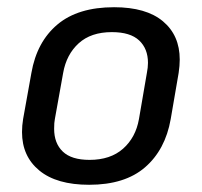

<svg xmlns="http://www.w3.org/2000/svg" viewBox="-20 -501 559 532"><path d="M41 -135Q41 -153 44 -171L67 -299Q82 -385 139 -433Q196 -481 296 -481Q385 -481 431.5 -442Q478 -403 478 -336Q478 -319 475 -299L453 -171Q438 -86 382 -37.5Q326 11 227 11Q137 11 89 -28.5Q41 -68 41 -135ZM365 -171 387 -299Q390 -314 390 -327Q390 -366 365.5 -389Q341 -412 290 -412Q232 -412 198 -381Q164 -350 155 -299L132 -171Q130 -162 130 -144Q130 -104 154 -81Q178 -58 228 -58Q286 -58 321 -89Q356 -120 365 -171Z"/></svg>

Font: KoHo Medium
Style: Italic
Weight: 500
Italic angle: -10°
Designer: Cadson Demak & Katatrad Team
Foundry: Cadson Demak Co.,Ltd.
Version: Version 1.000